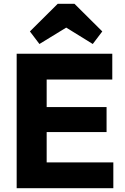

<svg xmlns="http://www.w3.org/2000/svg" viewBox="-20 -988 654 1008"><path d="M67.5 0V-706H225V0ZM188 0V-135.5H575V0ZM188 -294.5V-426H539.5V-294.5ZM188 -570.5V-706H569.5V-570.5ZM187 -757 137 -823 283 -968H371L517 -823L467 -757L269.5 -879L385.5 -878.5Z"/></svg>

Font: Marine Company Thin
Style: Regular
Weight: 100
Designer: Rodrigo Fuenzalida
Foundry: fragTYPE
Version: Version 1.000